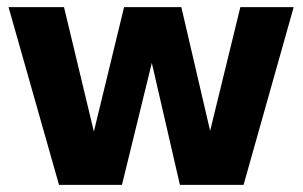

<svg xmlns="http://www.w3.org/2000/svg" viewBox="-20 -520 851 540"><path d="M571 -152 656 -500H806L665 0H486L407 -343L323 0H146L4 -500H160L244 -150L329 -500H490Z"/></svg>

Font: CBA Beacon Sans Extra Bold
Style: Regular
Weight: 800
Designer: Wei Huang
Foundry: Wei Huang
Version: Version 1.002